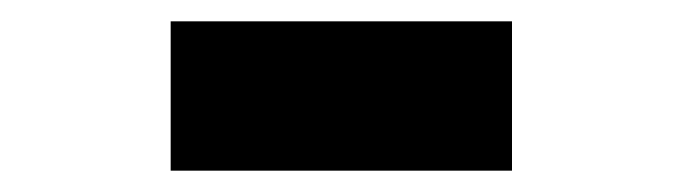

<svg xmlns="http://www.w3.org/2000/svg" viewBox="-20 -420 640 180"><path d="M140 -260V-400H460V-260Z"/></svg>

Font: JetBrains Mono NL ExtraBold
Style: Regular
Weight: 800
Designer: Philipp Nurullin, Konstantin Bulenkov
Foundry: JetBrains
Version: Version 2.304; ttfautohint (v1.8.4.7-5d5b)